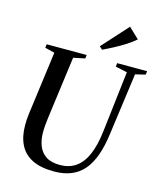

<svg xmlns="http://www.w3.org/2000/svg" viewBox="-141 -1084 1001 1195"><g transform="rotate(15 360.0 -486.5)"><path d="M653 -704.5 598.5 -306Q588 -226 567 -166.8Q546 -107.5 512.8 -68.2Q479.5 -29 432 -9.5Q384.5 10 321.5 10Q234.5 10 179.8 -17.8Q125 -45.5 99.5 -97.8Q74 -150 74 -222Q73.5 -239.5 74.8 -257.8Q76 -276 78.5 -295L133 -704.5L70.5 -720L73.5 -743H331L328.5 -720L254 -704.5L200 -300Q197 -275.5 195 -252.5Q193 -229.5 193 -208.5Q193 -160.5 207.8 -122Q222.5 -83.5 256 -61Q289.5 -38.5 347 -38.5Q405 -38.5 447.5 -67.5Q490 -96.5 516.8 -157Q543.5 -217.5 554.5 -312.5L600.5 -704L525 -720L527.5 -743H720.5L717.5 -720ZM415 -799.5 396 -816.5 546.5 -983 613.5 -919Q588 -896.5 554.8 -875.2Q521.5 -854 485.2 -834.8Q449 -815.5 415 -799.5Z"/></g></svg>

Font: Merriweather 120pt Medium
Style: Italic
Weight: 500
Italic angle: -7.8°
Version: Version 2.101